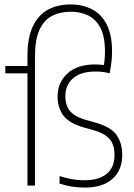

<svg xmlns="http://www.w3.org/2000/svg" viewBox="-20 -838 604 867"><path d="M364 9Q332.5 9 304 4.5Q275.5 0 249 -9V-43Q271 -36 290.2 -31.8Q309.5 -27.5 327 -25.8Q344.5 -24 362 -24Q426.5 -24 461.8 -53.2Q497 -82.5 497 -137Q497 -186.5 473.8 -211.5Q450.5 -236.5 406 -249L360 -262Q292.5 -281 266.2 -316.2Q240 -351.5 240 -403Q240 -464.5 284.2 -505.8Q328.5 -547 410 -547Q416.5 -547 425 -546.5Q433.5 -546 442.8 -545Q452 -544 461 -542L447 -530Q450 -547.5 452 -565.8Q454 -584 454 -604Q454 -672.5 433.5 -712Q413 -751.5 378 -768.2Q343 -785 300 -785Q251 -785 214.5 -766Q178 -747 158 -702.8Q138 -658.5 138 -583V0H104V-586Q104 -667 128 -718.2Q152 -769.5 195.8 -793.8Q239.5 -818 299 -818Q352.5 -818 394.8 -796.5Q437 -775 461.5 -728.2Q486 -681.5 486 -605Q486 -576 482 -548.2Q478 -520.5 475 -507Q459.5 -511 445.8 -513Q432 -515 410 -515Q364 -515 334 -500.2Q304 -485.5 289.5 -460.5Q275 -435.5 275 -405Q275 -361.5 296.5 -336.2Q318 -311 363 -298L409 -285Q481 -265 506.5 -228.2Q532 -191.5 532 -139Q532 -69.5 487.8 -30.2Q443.5 9 364 9ZM4 -507V-540H128V-507Z"/></svg>

Font: Encode Sans Condensed Thin
Style: Regular
Weight: 100
Width: 3
Designer: Multiple Designers
Foundry: Impallari Type
Version: Version 3.002